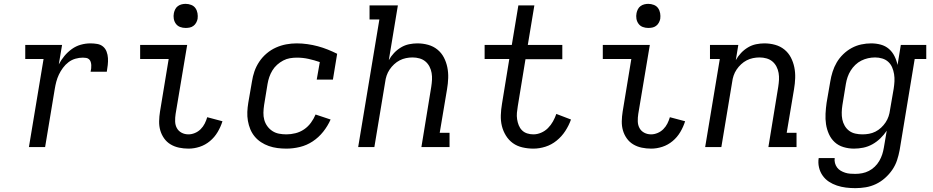

<svg xmlns="http://www.w3.org/2000/svg" viewBox="-20 -763 4840 996"><path d="M130 0 206 -457H111V-530H302L285 -429Q297 -452 314 -472.5Q331 -493 352.5 -508.5Q374 -524 399 -531Q424 -538 449 -538Q467 -538 484.5 -535Q502 -532 514.5 -521.5Q527 -511 533 -495Q539 -479 540 -461.5Q541 -444 539 -426Q537 -408 534 -391H450Q452 -399 453 -408Q454 -417 453.5 -425.5Q453 -434 450.5 -442Q448 -450 442 -455.5Q436 -461 427.5 -462.5Q419 -464 410 -464Q391 -464 371.5 -458.5Q352 -453 335.5 -440.5Q319 -428 306.5 -411Q294 -394 285.5 -376Q277 -358 272 -339Q267 -320 264 -301L214 0Z M958 8Q933 8 909 3Q885 -2 865 -14Q845 -26 831.5 -45Q818 -64 811.5 -86.5Q805 -109 805.5 -134Q806 -159 810 -184L855 -457H707V-530H951L891 -172Q888 -153 888.5 -133.5Q889 -114 897.5 -98.5Q906 -83 922 -74.5Q938 -66 958 -66Q974 -66 991 -73Q1008 -80 1021 -93Q1034 -106 1042 -122Q1050 -138 1055 -155L1134 -134Q1125 -105 1109 -78Q1093 -51 1069 -31Q1045 -11 1016 -1.5Q987 8 958 8ZM943 -618Q928 -618 914.5 -623Q901 -628 892.5 -639.5Q884 -651 881.5 -665.5Q879 -680 882 -695Q884 -705 889 -715Q894 -725 903 -731.5Q912 -738 922.5 -740.5Q933 -743 943 -743Q958 -743 972 -737.5Q986 -732 994 -720.5Q1002 -709 1004.5 -694.5Q1007 -680 1005 -665Q1003 -655 997.5 -645Q992 -635 983 -628.5Q974 -622 963.5 -620Q953 -618 943 -618Z M1466 8Q1442 8 1419 5Q1396 2 1374.5 -5.5Q1353 -13 1334 -25.5Q1315 -38 1301 -55Q1287 -72 1278.5 -92.5Q1270 -113 1266 -136Q1262 -159 1263 -182.5Q1264 -206 1268 -230L1287 -340Q1291 -367 1300 -393Q1309 -419 1325 -443Q1341 -467 1363.5 -486Q1386 -505 1412 -516.5Q1438 -528 1465 -533Q1492 -538 1519 -538Q1547 -538 1575 -534Q1603 -530 1629 -523Q1655 -516 1680 -506Q1705 -496 1729 -484L1707 -350H1623L1639 -441Q1610 -451 1580.5 -457.5Q1551 -464 1520 -464Q1502 -464 1484 -461Q1466 -458 1449 -449Q1432 -440 1417.5 -427Q1403 -414 1393 -397.5Q1383 -381 1377 -363.5Q1371 -346 1368 -328L1350 -218Q1347 -198 1346.5 -178.5Q1346 -159 1351 -141Q1356 -123 1367 -108Q1378 -93 1393.5 -83Q1409 -73 1427.5 -69.5Q1446 -66 1466 -66Q1489 -66 1513 -72Q1537 -78 1557.5 -92Q1578 -106 1593 -126.5Q1608 -147 1617 -169L1695 -143Q1680 -109 1656.5 -79.5Q1633 -50 1602 -29.5Q1571 -9 1535.5 -0.5Q1500 8 1466 8Z M1838 0 1948 -662H1897V-735H2044L1997 -451Q2008 -471 2024 -488Q2040 -505 2060 -517Q2080 -529 2102 -533.5Q2124 -538 2145 -538Q2174 -538 2201 -530.5Q2228 -523 2249 -506Q2270 -489 2282.5 -465Q2295 -441 2300.5 -414Q2306 -387 2305 -358Q2304 -329 2299 -300L2261 -74H2312V0H2166L2217 -312Q2220 -331 2221 -349Q2222 -367 2219 -384.5Q2216 -402 2208 -417.5Q2200 -433 2187 -444Q2174 -455 2156.5 -460Q2139 -465 2120 -465Q2103 -465 2086 -461.5Q2069 -458 2053.5 -450Q2038 -442 2024.5 -429.5Q2011 -417 2001 -402Q1991 -387 1985.5 -370.5Q1980 -354 1978 -337L1922 0Z M2747 8Q2718 8 2690 1.5Q2662 -5 2640.5 -20.5Q2619 -36 2604.5 -59.5Q2590 -83 2583.5 -109.5Q2577 -136 2578 -165.5Q2579 -195 2584 -224L2622 -457H2494V-530H2635L2669 -735H2752L2718 -530H2897V-456H2706L2666 -212Q2663 -195 2661.5 -178Q2660 -161 2662.5 -144.5Q2665 -128 2671 -113Q2677 -98 2688 -87Q2699 -76 2714.5 -71Q2730 -66 2747 -66Q2767 -66 2787 -74.5Q2807 -83 2822.5 -98.5Q2838 -114 2848.5 -133Q2859 -152 2866 -172L2942 -143Q2931 -112 2912.5 -83.5Q2894 -55 2867.5 -33.5Q2841 -12 2809.5 -2Q2778 8 2747 8Z M3358 8Q3333 8 3309 3Q3285 -2 3265 -14Q3245 -26 3231.5 -45Q3218 -64 3211.5 -86.5Q3205 -109 3205.5 -134Q3206 -159 3210 -184L3255 -457H3107V-530H3351L3291 -172Q3288 -153 3288.5 -133.5Q3289 -114 3297.5 -98.5Q3306 -83 3322 -74.5Q3338 -66 3358 -66Q3374 -66 3391 -73Q3408 -80 3421 -93Q3434 -106 3442 -122Q3450 -138 3455 -155L3534 -134Q3525 -105 3509 -78Q3493 -51 3469 -31Q3445 -11 3416 -1.5Q3387 8 3358 8ZM3343 -618Q3328 -618 3314.5 -623Q3301 -628 3292.5 -639.5Q3284 -651 3281.5 -665.5Q3279 -680 3282 -695Q3284 -705 3289 -715Q3294 -725 3303 -731.5Q3312 -738 3322.5 -740.5Q3333 -743 3343 -743Q3358 -743 3372 -737.5Q3386 -732 3394 -720.5Q3402 -709 3404.5 -694.5Q3407 -680 3405 -665Q3403 -655 3397.5 -645Q3392 -635 3383 -628.5Q3374 -622 3363.5 -620Q3353 -618 3343 -618Z M3638 0 3714 -457H3663V-530H3810L3797 -451Q3808 -471 3824 -488Q3840 -505 3860 -517Q3880 -529 3902 -533.5Q3924 -538 3945 -538Q3974 -538 4001 -530.5Q4028 -523 4049 -506Q4070 -489 4082.5 -465Q4095 -441 4100.5 -414Q4106 -387 4105 -358Q4104 -329 4099 -300L4061 -74H4112V0H3966L4017 -312Q4020 -331 4021 -349Q4022 -367 4019 -384.5Q4016 -402 4008 -417.5Q4000 -433 3987 -444Q3974 -455 3956.5 -460Q3939 -465 3920 -465Q3903 -465 3886 -461.5Q3869 -458 3853.5 -450Q3838 -442 3824.5 -429.5Q3811 -417 3801 -402Q3791 -387 3785.5 -370.5Q3780 -354 3778 -337L3722 0Z M4417 213Q4392 213 4368 210Q4344 207 4321.5 199.5Q4299 192 4280 179.5Q4261 167 4247.5 148Q4234 129 4228.5 105Q4223 81 4227 57H4310Q4308 70 4311.5 83Q4315 96 4322.5 106Q4330 116 4341 122.5Q4352 129 4364.5 133Q4377 137 4390.5 138Q4404 139 4417 139Q4435 139 4453 135.5Q4471 132 4487.5 123.5Q4504 115 4518 101.5Q4532 88 4541.5 71.5Q4551 55 4556.5 38Q4562 21 4565 3L4580 -85Q4566 -64 4547 -45.5Q4528 -27 4505.5 -14.5Q4483 -2 4458.5 3Q4434 8 4410 8Q4410 8 4410 8Q4410 8 4410 8Q4382 8 4355.5 0Q4329 -8 4310 -25.5Q4291 -43 4280 -67.5Q4269 -92 4265 -118.5Q4261 -145 4262.5 -173.5Q4264 -202 4268 -230L4287 -340Q4291 -365 4299 -390.5Q4307 -416 4320.5 -439Q4334 -462 4354 -481.5Q4374 -501 4398 -514Q4422 -527 4448 -532.5Q4474 -538 4499 -538Q4525 -538 4549 -531.5Q4573 -525 4591 -509.5Q4609 -494 4620 -472Q4631 -450 4636 -426L4653 -530H4785V-457H4725L4647 15Q4642 42 4633.5 68Q4625 94 4609 117.5Q4593 141 4571 160.5Q4549 180 4523.5 192Q4498 204 4471 208.5Q4444 213 4417 213ZM4454 -66Q4471 -66 4488 -69Q4505 -72 4521 -80Q4537 -88 4550.5 -100.5Q4564 -113 4574 -128Q4584 -143 4589.5 -159.5Q4595 -176 4597 -193L4616 -303Q4619 -322 4620 -341Q4621 -360 4618 -378.5Q4615 -397 4608 -413.5Q4601 -430 4588 -442Q4575 -454 4557 -459.5Q4539 -465 4520 -465Q4501 -465 4483 -461Q4465 -457 4448 -448.5Q4431 -440 4417 -426.5Q4403 -413 4393 -397Q4383 -381 4377 -363.5Q4371 -346 4368 -328L4350 -218Q4347 -199 4346.5 -180Q4346 -161 4349.5 -143.5Q4353 -126 4362 -110.5Q4371 -95 4385 -84.5Q4399 -74 4417 -70Q4435 -66 4454 -66Z"/></svg>

Font: Iosevka Slab Extended
Style: Italic
Weight: 400
Width: 7
Italic angle: -9°
Monospace: yes
Designer: Belleve Invis
Foundry: Belleve Invis
Version: Version 11.1.0; ttfautohint (v1.8.3)